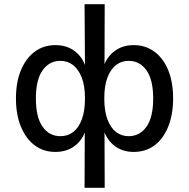

<svg xmlns="http://www.w3.org/2000/svg" viewBox="-20 -715 901 915"><path d="M383 180 384 -98H389Q374 -48 336 -19.5Q298 9 244 9Q188 9 146 -22Q104 -53 80 -110.5Q56 -168 56 -246Q56 -324 80 -381Q104 -438 146 -469Q188 -500 244 -500Q298 -500 336 -471.5Q374 -443 389 -393H385L383 -695H479L478 -393H472Q488 -443 526 -471.5Q564 -500 617 -500Q673 -500 715.5 -469Q758 -438 781.5 -381Q805 -324 805 -246Q805 -169 781.5 -111Q758 -53 716 -22Q674 9 617 9Q564 9 526.5 -19.5Q489 -48 473 -98H478L479 180ZM268 -66Q303 -66 329 -86Q355 -106 370 -146Q385 -186 385 -246Q385 -306 369.5 -345.5Q354 -385 328 -405Q302 -425 268 -425Q215 -425 183 -380Q151 -335 151 -246Q151 -156 183 -111Q215 -66 268 -66ZM593 -66Q646 -66 678 -111Q710 -156 710 -246Q710 -335 678 -380Q646 -425 593 -425Q559 -425 533 -405Q507 -385 492 -345.5Q477 -306 477 -246Q477 -186 492 -146Q507 -106 533 -86Q559 -66 593 -66Z"/></svg>

Font: Nunito Sans 10pt Medium
Style: Regular
Weight: 500
Designer: Vernon Adams
Foundry: Vernon Adams
Version: Version 3.101;gftools[0.9.27]